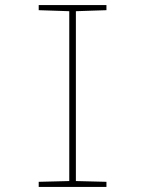

<svg xmlns="http://www.w3.org/2000/svg" viewBox="-20 -734 570 754"><path d="M132 0V-20L252 -23V-690L132 -694V-714H398V-694L278 -690V-23L398 -20V0Z"/></svg>

Font: Noto Sans Mono Condensed Thin
Style: Regular
Weight: 100
Width: 3
Designer: Monotype Design Team
Foundry: Monotype Imaging Inc.
Version: Version 2.014; ttfautohint (v1.8.4.7-5d5b)